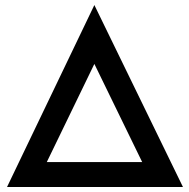

<svg xmlns="http://www.w3.org/2000/svg" viewBox="-20 -743 751 763"><path d="M8 0 355 -723 707 0ZM545 -99 355 -489 166 -99Z"/></svg>

Font: Mach Medium
Style: Regular
Weight: 500
Version: Version 1.002